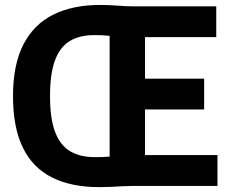

<svg xmlns="http://www.w3.org/2000/svg" viewBox="-20 -766 941 791"><path d="M390 5Q273.4 5 194 -35Q114.6 -75 74.1 -157.9Q33.6 -240.7 33.6 -370Q33.6 -499.5 76.3 -582.6Q119.1 -665.8 199.4 -705.7Q279.8 -745.6 392.8 -745.6Q429.4 -745.6 463 -742.8Q496.6 -740 525.5 -740H870.9V-612.9H577.4V-127.1H875.9V0H526.4Q506.8 0 484.3 1.2Q461.9 2.5 437.9 3.8Q413.9 5 390 5ZM370.7 -118.6Q385.1 -118.6 399.5 -119Q413.9 -119.5 431.7 -120.8V-618.5Q412.9 -620.4 396.7 -620.9Q380.6 -621.3 367.4 -621.3Q308.7 -621.3 268.3 -597.4Q227.8 -573.5 206.9 -518.4Q186.1 -463.3 186.1 -370Q186.1 -275.6 207.7 -220.6Q229.3 -165.5 270.5 -142Q311.7 -118.6 370.7 -118.6ZM538.3 -314.9V-441.9H821V-314.9Z"/></svg>

Font: Encode Sans SC Condensed Thin
Style: Regular
Weight: 100
Width: 3
Designer: Multiple Designers
Foundry: Impallari Type
Version: Version 3.002